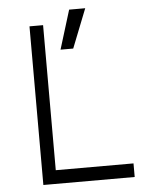

<svg xmlns="http://www.w3.org/2000/svg" viewBox="-54 -801 625 844"><g transform="rotate(-5 259.0 -379.0)"><path d="M230 -586H286L354 -758H283ZM103 0H506V-60H163V-700H103Z"/></g></svg>

Font: Unageo Variable
Style: Regular
Weight: 300
Designer: Richard Sepsi
Foundry: Richard Sepsi
Version: Version 2.200